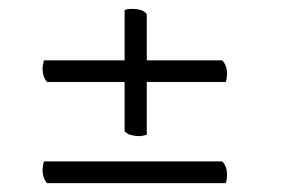

<svg xmlns="http://www.w3.org/2000/svg" viewBox="-20 -589 640 433"><path d="M293 -282Q285 -282 275.5 -284.5Q266 -287 261 -293V-566Q264 -568 269 -568.5Q274 -569 279 -569Q288 -569 297 -566.5Q306 -564 311 -557V-285Q307 -284 302.5 -283Q298 -282 293 -282ZM86 -404Q76 -416 76 -434Q76 -438 77 -443.5Q78 -449 79 -453H481Q492 -442 492 -423Q492 -419 491.5 -414Q491 -409 489 -404ZM86 -176Q76 -188 76 -206Q76 -210 77 -215.5Q78 -221 79 -225H481Q492 -214 492 -195Q492 -191 491.5 -186Q491 -181 489 -176Z"/></svg>

Font: Pitagon Serif
Style: Regular
Weight: 400
Designer: Travis Tran
Foundry: Pitagon
Version: Version 1.000;gftools[0.9.26]